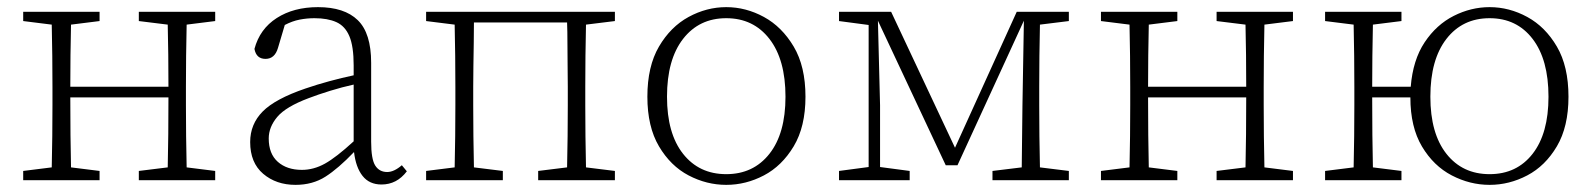

<svg xmlns="http://www.w3.org/2000/svg" viewBox="-20 -505 4465 538"><path d="M369 -446V-472H583V-446L503 -436Q502 -398 501.5 -348.5Q501 -299 501 -262V-210Q501 -173 501.5 -123.5Q502 -74 503 -36L583 -26V0H369V-26L450 -36Q451 -75 451.5 -129Q452 -183 452 -232H177Q177 -180 177.5 -127Q178 -74 179 -36L259 -26V0H45V-26L125 -36Q126 -74 126.5 -123.5Q127 -173 127 -210V-262Q127 -299 126.5 -348.5Q126 -398 125 -436L45 -446V-472H259V-446L179 -436Q178 -399 177.5 -350.5Q177 -302 177 -262H452Q452 -303 451.5 -351Q451 -399 450 -436Z M1049 12Q1015 12 996 -12Q977 -36 972 -79Q928 -33 892 -10Q856 13 808 13Q754 13 717.5 -18Q681 -49 681 -107Q681 -157 716 -192.5Q751 -228 836 -257Q868 -268 903 -277.5Q938 -287 971 -294V-322Q971 -375 959 -403.5Q947 -432 922.5 -443Q898 -454 861 -454Q840 -454 819.5 -450Q799 -446 778 -435L759 -371Q750 -340 724 -340Q698 -340 693 -368Q708 -424 755.5 -454.5Q803 -485 871 -485Q945 -485 982.5 -448.5Q1020 -412 1020 -329V-108Q1020 -59 1031.5 -41Q1043 -23 1065 -23Q1084 -23 1106 -42L1120 -25Q1092 12 1049 12ZM733 -117Q733 -74 758.5 -51.5Q784 -29 826 -29Q859 -29 890.5 -46.5Q922 -64 971 -109V-268Q939 -261 905 -250.5Q871 -240 845 -230Q781 -206 757 -177.5Q733 -149 733 -117Z M1174 0V-26L1254 -36Q1255 -74 1255.5 -123.5Q1256 -173 1256 -210V-262Q1256 -299 1255.5 -348.5Q1255 -398 1254 -436L1174 -446V-472H1703V-446L1622 -436Q1621 -398 1620.5 -348.5Q1620 -299 1620 -262V-210Q1620 -173 1620.5 -123.5Q1621 -74 1622 -36L1703 -26V0H1488V-26L1569 -36Q1570 -74 1570.5 -123.5Q1571 -173 1571 -210V-262Q1571 -288 1570.5 -320Q1570 -352 1570 -384.5Q1570 -417 1569 -442H1308Q1308 -417 1307.5 -384.5Q1307 -352 1306.5 -320Q1306 -288 1306 -262V-210Q1306 -173 1306.5 -123.5Q1307 -74 1308 -36L1389 -26V0Z M2015 13Q1960 13 1909.5 -13.5Q1859 -40 1826.5 -95Q1794 -150 1794 -234Q1794 -319 1826.5 -374.5Q1859 -430 1909.5 -457.5Q1960 -485 2015 -485Q2070 -485 2120.5 -457.5Q2171 -430 2204 -374.5Q2237 -319 2237 -234Q2237 -150 2204 -95Q2171 -40 2120.5 -13.5Q2070 13 2015 13ZM2015 -17Q2091 -17 2136 -74Q2181 -131 2181 -234Q2181 -338 2136 -396Q2091 -454 2015 -454Q1939 -454 1894 -396Q1849 -338 1849 -234Q1849 -131 1894 -74Q1939 -17 2015 -17Z M2331 0V-26L2414 -37V-435L2331 -446V-472H2477L2656 -91L2829 -472H2975V-446L2894 -436Q2893 -398 2892.5 -348.5Q2892 -299 2892 -262V-210Q2892 -173 2892.5 -123.5Q2893 -74 2894 -36L2975 -26V0H2761V-26L2843 -36L2845 -210L2849 -447L2663 -42H2630L2440 -447L2446 -210V-37L2529 -26V0Z M3389 -446V-472H3603V-446L3523 -436Q3522 -398 3521.5 -348.5Q3521 -299 3521 -262V-210Q3521 -173 3521.5 -123.5Q3522 -74 3523 -36L3603 -26V0H3389V-26L3470 -36Q3471 -75 3471.5 -129Q3472 -183 3472 -232H3197Q3197 -180 3197.5 -127Q3198 -74 3199 -36L3279 -26V0H3065V-26L3145 -36Q3146 -74 3146.5 -123.5Q3147 -173 3147 -210V-262Q3147 -299 3146.5 -348.5Q3146 -398 3145 -436L3065 -446V-472H3279V-446L3199 -436Q3198 -399 3197.5 -350.5Q3197 -302 3197 -262H3472Q3472 -303 3471.5 -351Q3471 -399 3470 -436Z M4154 -17Q4230 -17 4274.5 -74Q4319 -131 4319 -234Q4319 -338 4274.5 -396Q4230 -454 4154 -454Q4078 -454 4033 -396Q3988 -338 3988 -234Q3988 -131 4033 -74Q4078 -17 4154 -17ZM4154 13Q4099 13 4048 -13.5Q3997 -40 3964.5 -94.5Q3932 -149 3932 -232H3825Q3825 -180 3825.5 -127Q3826 -74 3827 -36L3907 -26V0H3693V-26L3773 -36Q3774 -74 3774.5 -123.5Q3775 -173 3775 -210V-262Q3775 -299 3774.5 -348.5Q3774 -398 3773 -436L3693 -446V-472H3907V-446L3827 -436Q3826 -398 3825.5 -348Q3825 -298 3825 -262H3933Q3939 -337 3972 -386.5Q4005 -436 4053.5 -460.5Q4102 -485 4154 -485Q4209 -485 4259.5 -457.5Q4310 -430 4342.5 -374.5Q4375 -319 4375 -234Q4375 -150 4342.5 -95Q4310 -40 4259.5 -13.5Q4209 13 4154 13Z"/></svg>

Font: Source Serif Pro Light
Style: Regular
Weight: 300
Designer: Frank Grießhammer
Foundry: Adobe Systems Incorporated
Version: Version 3.001;hotconv 1.0.111;makeotfexe 2.5.65597